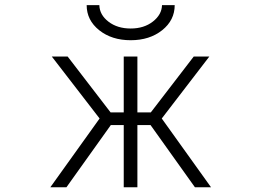

<svg xmlns="http://www.w3.org/2000/svg" viewBox="-20 -749 1040 769"><path d="M475.6 1V-248H423.8L246.1 1H181.6L378.9 -274.4L187.5 -522.5H251L422.9 -298.8H475.6V-522.5H530.3V-298.8H584L755.9 -522.5H818.4L627.9 -274.4L825.2 1H760.7L583 -248H530.3V1ZM327.1 -728.5H377.9Q378.9 -689.5 414.6 -662.1Q450.2 -634.8 503.4 -634.8Q556.6 -634.8 592.3 -662.6Q627.9 -690.4 628.9 -728.5H679.7Q679.7 -668 629.4 -627.9Q579.1 -587.9 503.4 -587.9Q427.7 -587.9 377.4 -627.9Q327.1 -668 327.1 -728.5Z"/></svg>

Font: GenEi Gothic M Light
Style: Regular
Weight: 300
Designer: o_tamon (Modified); [Source Han Sans]
Ryoko NISHIZUKA  (kana & ideographs); Paul D. Hunt (Latin, Greek & Cyrillic); Wenl
Version: Version 1.1a;Original Version 1.004